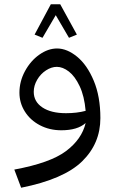

<svg xmlns="http://www.w3.org/2000/svg" viewBox="-20 -610 534 899"><path d="M450 -57Q450 62 364.5 145.5Q279 229 79 269L47 184Q215 153 289 97.5Q363 42 381 -34Q343 0 267 0Q212 0 167 -23.5Q122 -47 96.5 -87.5Q71 -128 71 -176Q71 -229 97 -277Q123 -325 164 -354Q205 -383 247 -383Q294 -383 341 -344.5Q388 -306 419 -232Q450 -158 450 -57ZM289 -80Q340 -80 381 -91Q375 -160 353 -206.5Q331 -253 302.5 -275Q274 -297 246 -297Q221 -297 195.5 -280.5Q170 -264 154 -236.5Q138 -209 138 -180Q138 -134 178.5 -107Q219 -80 289 -80ZM142 -448 218 -590H262L340 -448L303 -433L241 -539L179 -433Z"/></svg>

Font: FiraGO Book
Style: Italic
Weight: 350
Italic angle: -8°
Designer: bBox Type GmbH
Foundry: bBox Type GmbH
Version: Version 1.001